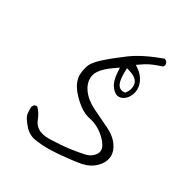

<svg xmlns="http://www.w3.org/2000/svg" viewBox="-134 -513 768 790"><g transform="rotate(30 250.0 -117.5)"><path d="M347.2 -194.8Q335.4 -194.8 326.7 -203.1Q318.8 -211.4 315.4 -225.8Q312 -240.2 312 -260.3Q312 -264.6 312.5 -286.1L329.1 -281.2Q350.1 -274.4 360.1 -264.6Q370.1 -254.9 371.6 -242.7Q372.1 -239.3 372.1 -235.8Q372.1 -217.3 360.4 -200.7L356.9 -195.8Q349.1 -194.8 347.2 -194.8ZM149.9 159.7Q168 162.6 192.4 162.6Q216.8 162.6 247.6 160.2Q311.5 154.8 349.6 147.5Q386.2 139.6 410.6 115.2Q432.1 93.8 435.5 67.9Q436.5 63.5 436.5 59.1Q436.5 36.6 420.9 13.2Q401.4 -16.1 360.8 -35.2Q317.4 -55.7 280.8 -73.7Q241.2 -93.3 219.2 -123.5Q201.7 -147.9 201.7 -172.9Q201.7 -193.4 212.9 -210.4Q228.5 -234.4 267.1 -260.7L286.1 -273.9L287.6 -251Q290 -210.9 306.6 -189.5Q323.2 -167.5 341.8 -167.5Q358.4 -167.5 373.5 -182.6Q386.7 -196.3 391.6 -218.3Q393.1 -226.1 393.1 -232.2Q393.1 -238.3 392.1 -243.7Q390.6 -254.9 385.3 -266.6Q373.5 -291 352.5 -305.7L337.4 -316.4L353 -327.1Q373.5 -341.8 396.5 -351.6Q417 -359.9 438 -366.7L442.9 -375.5Q442.9 -385.7 437 -392.6L427.7 -397.9Q339.8 -366.2 288.8 -328.4Q237.8 -290.5 205.6 -261.2Q175.3 -233.4 168 -215.6Q160.6 -197.8 158.2 -172.4Q157.7 -168.5 157.7 -165.5Q157.7 -162.6 158 -158.4Q158.2 -154.3 159.7 -148.4Q166 -116.2 201.7 -80.1Q208 -74.2 214.8 -67.9Q248.5 -37.6 283.7 -30.3Q328.1 -21.5 363.8 14.2Q389.2 39.6 389.2 60.1Q389.2 70.3 383.8 78.6Q368.2 101.6 339.8 107.4Q315.9 112.8 278.6 118.2Q241.2 123.5 184.6 125.5Q181.6 125.5 178.7 125.5Q159.7 125.5 143.6 120.8Q127.4 116.2 115.7 104.5Q106.4 95.2 101.6 82.5Q89.4 51.3 70.8 34.2Q70.3 34.2 68.4 34.2Q62 34.2 56.6 38.1L50.8 49.3Q50.8 55.2 50.8 64.2Q50.8 73.2 52.7 84Q53.7 90.3 60.3 101.3Q66.9 112.3 82 129.4Q107.9 158.2 149.9 159.7Z"/></g></svg>

Font: NaikaiFont
Style: ExtraLight
Weight: 200
Version: Version 1.89